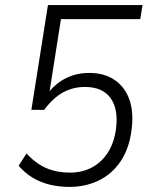

<svg xmlns="http://www.w3.org/2000/svg" viewBox="-20 -725 589 753"><path d="M252 8Q211 8 174.5 -1Q138 -10 107.5 -28.5Q77 -47 53 -75L84 -123Q121 -83 162 -65.5Q203 -48 254 -48Q303 -48 341 -68.5Q379 -89 403.5 -127.5Q428 -166 435 -220Q445 -297 413.5 -340.5Q382 -384 313 -384Q267 -384 228 -363Q189 -342 153 -294H103L168 -705H539L530 -650H219L172 -351H162Q192 -394 235 -416.5Q278 -439 330 -439Q389 -439 429.5 -411.5Q470 -384 487.5 -334.5Q505 -285 496 -216Q487 -143 453.5 -93Q420 -43 368 -17.5Q316 8 252 8Z"/></svg>

Font: Nunito Sans 10pt SemiCondensed Light
Style: Italic
Weight: 300
Width: 4
Italic angle: -9°
Designer: Vernon Adams
Foundry: Vernon Adams
Version: Version 3.101;gftools[0.9.27]